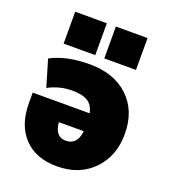

<svg xmlns="http://www.w3.org/2000/svg" viewBox="-137 -844 850 957"><g transform="rotate(20 287.5 -365.5)"><path d="M313 -574.2V-743.2H481V-574.2ZM97.2 -574.2V-743.2H265.1V-574.2ZM273.9 12.2Q162.1 12.2 99.1 -54Q36.1 -120.1 36.1 -236.8V-292H337.9Q329.6 -333.5 301.3 -351.3Q272.9 -369.1 219.2 -369.1Q150.9 -369.1 91.8 -336.9L49.8 -478Q130.9 -522 255.9 -522Q385.3 -522 461.7 -449.7Q538.1 -377.4 538.1 -253.9Q538.1 -137.2 465.3 -62.5Q392.6 12.2 273.9 12.2ZM272 -123Q333 -123 340.8 -198.2H209Q214.8 -123 272 -123Z"/></g></svg>

Font: Mulish ExtraBlack
Style: Regular
Weight: 1000
Designer: Vernon Adams
Foundry: Vernon Adams
Version: Version 3.603; ttfautohint (v1.8.3)